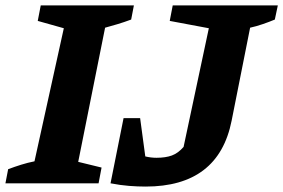

<svg xmlns="http://www.w3.org/2000/svg" viewBox="-48 -675 1043 707"><path d="M-28 0 -18 -52Q6 -61 30 -68.5Q54 -76 79 -81L187 -571L91 -598L102 -655H445L435 -603Q408 -593 384.5 -586Q361 -579 339 -573L240 -79L326 -58L315 0ZM359 0 407 -240H468L487 -99Q508 -94 528 -94Q562 -94 585 -102.5Q608 -111 628 -134L721 -571L577 -598L588 -655H975L964 -603Q945 -595 920.5 -586.5Q896 -578 873 -573L805 -231Q757 12 488 12Q459 12 427 9.5Q395 7 359 0Z"/></svg>

Font: Piazzolla SC
Style: Bold Italic
Weight: 700
Italic angle: -11.3°
Designer: Juan Pablo del Peral
Foundry: Huerta Tipografica
Version: Version 1.330